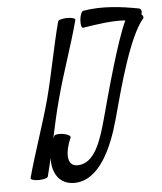

<svg xmlns="http://www.w3.org/2000/svg" viewBox="-59 -903 842 1000"><g transform="rotate(-5 361.5 -403.5)"><path d="M278 -800C243 -667 220 -533 185 -400C149 -267 100 -133 64 0C62 8 80 14 105 14C130 14 152 8 154 0C162 -32 170 -63 177 -95C174 -16 211 45 289 45C418 45 491 -117 532 -267C579 -441 644 -687 721 -778C725 -782 722 -791 713 -800C720 -813 715 -829 702 -831C611 -848 515 -861 413 -844C405 -843 396 -822 394 -798C392 -773 397 -754 405 -756C481 -768 557 -780 627 -775C576 -664 512 -426 469 -267C440 -162 403 -45 313 -45C254 -45 258 -121 290 -192C294 -200 277 -210 254 -214C231 -218 209 -215 206 -208C203 -203 201 -197 199 -192C214 -261 229 -331 248 -400C283 -533 333 -667 368 -800C370 -808 352 -814 327 -814C302 -814 280 -808 278 -800Z"/></g></svg>

Font: Nupuram Condensed Oblique
Style: Regular
Weight: 400
Width: 3
Designer: Santhosh Thottingal (santhosh.thottingal@gmail.com)
Foundry: SMC
Version: Version 1.000